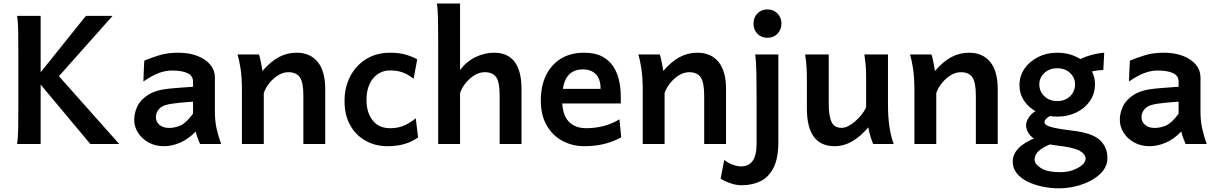

<svg xmlns="http://www.w3.org/2000/svg" viewBox="-20 -801 6776 1068"><path d="M458 -712.9H606.4L274.9 -340.3L234.9 -355.5L168.9 -352.5ZM183.6 -357.4 278.8 -409.7 643.1 0H482.4ZM206.1 -712.9V0H74.7Q80.1 -29.3 81.1 -84.7Q82 -140.1 82 -212.4V-500.5Q82 -572.8 81.1 -628.2Q80.1 -683.6 74.7 -712.9Z M892.1 12.2Q844.2 12.2 806.9 -8.3Q769.5 -28.8 748 -62.3Q726.6 -95.7 726.6 -134.3Q726.6 -171.9 743.9 -209Q761.2 -246.1 804 -273.4Q846.7 -300.8 921.9 -308.1Q939 -310.1 966.3 -312Q993.7 -314 1018.8 -315.9Q1043.9 -317.9 1053.7 -318.4V-346.7Q1053.7 -379.9 1022.7 -394.3Q991.7 -408.7 936.5 -408.7Q897.9 -408.7 859.4 -393.3Q820.8 -377.9 777.8 -347.7Q778.3 -358.4 778.8 -379.6Q779.3 -400.9 780.5 -424.1Q781.7 -447.3 782.7 -463.9Q823.2 -480.5 867.7 -494.1Q912.1 -507.8 971.7 -507.8Q1033.2 -507.8 1078.9 -489.7Q1124.5 -471.7 1149.9 -440.9Q1175.3 -410.2 1175.3 -371.1V-180.7Q1175.3 -127.9 1185.1 -84.5Q1194.8 -41 1210 0H1092.8Q1087.9 -10.7 1080.8 -29.3Q1073.7 -47.9 1068.4 -69.3Q1026.9 -26.4 981.2 -7.1Q935.5 12.2 892.1 12.2ZM920.4 -89.4Q953.1 -89.4 984.4 -103.3Q1015.6 -117.2 1053.7 -168.5V-235.4Q1043.5 -234.9 1022.2 -233.2Q1001 -231.4 979 -229.2Q957 -227.1 943.4 -225.1Q888.7 -218.8 867.9 -198Q847.2 -177.2 847.2 -149.9Q847.2 -123 867.2 -106.2Q887.2 -89.4 920.4 -89.4Z M1789.1 0H1667.5Q1667.5 -32.7 1667.5 -71.5Q1667.5 -110.4 1667.5 -148.7Q1667.5 -187 1667.5 -218.8Q1667.5 -250.5 1667.5 -268.6Q1667.5 -344.2 1647.5 -371.8Q1627.4 -399.4 1584.5 -399.4Q1554.2 -399.4 1526.4 -381.8Q1498.5 -364.3 1477.5 -337.6Q1456.5 -311 1447.3 -283.2V0H1325.7Q1325.7 -44.4 1325.7 -101.3Q1325.7 -158.2 1325.7 -211.9Q1325.7 -265.6 1325.7 -300.3Q1325.7 -372.1 1317.6 -422.4Q1309.6 -472.7 1301.3 -498H1420.4Q1424.3 -488.3 1428 -470.7Q1431.6 -453.1 1435.1 -435.3Q1438.5 -417.5 1439.9 -406.2Q1486.3 -460 1532 -483.9Q1577.6 -507.8 1629.4 -507.8Q1705.1 -507.8 1747.1 -456.8Q1789.1 -405.8 1789.1 -305.2Q1789.1 -283.2 1789.1 -246.6Q1789.1 -210 1789.1 -166.5Q1789.1 -123 1789.1 -79.6Q1789.1 -36.1 1789.1 0Z M2305.7 -36.6Q2271 -12.2 2230 0Q2189 12.2 2134.3 12.2Q2068.8 12.2 2014.6 -17.6Q1960.4 -47.4 1928.5 -103.5Q1896.5 -159.7 1896.5 -239.3Q1896.5 -314.9 1927.7 -375.7Q1959 -436.5 2016.4 -472.2Q2073.7 -507.8 2150.9 -507.8Q2199.2 -507.8 2236.6 -497.1Q2273.9 -486.3 2300.8 -470.7L2280.8 -362.8Q2252.4 -385.7 2221.4 -397.5Q2190.4 -409.2 2149.9 -409.2Q2092.3 -409.2 2055.4 -364.7Q2018.6 -320.3 2018.6 -244.1Q2018.6 -174.8 2053 -131.3Q2087.4 -87.9 2149.9 -87.9Q2193.8 -87.9 2227.3 -102.5Q2260.7 -117.2 2292.5 -143.1Z M2539.1 -283.2V0H2417.5Q2417.5 -59.1 2417.5 -125.7Q2417.5 -192.4 2417.5 -258.8Q2417.5 -325.2 2417.5 -384.3Q2417.5 -443.4 2417.5 -487.1Q2417.5 -530.8 2417.5 -551.8Q2417.5 -630.4 2416.5 -690.2Q2415.5 -750 2410.2 -781.2H2539.1Q2539.1 -725.1 2539.1 -663.3Q2539.1 -601.6 2539.1 -546.4Q2539.1 -491.2 2539.1 -454.3Q2539.1 -417.5 2539.1 -411.6Q2575.2 -459.5 2625.5 -483.6Q2675.8 -507.8 2727.5 -507.8Q2880.9 -507.8 2880.9 -305.2Q2880.9 -283.2 2880.9 -246.6Q2880.9 -210 2880.9 -166.5Q2880.9 -123 2880.9 -79.6Q2880.9 -36.1 2880.9 0H2759.3Q2759.3 -32.7 2759.3 -71.5Q2759.3 -110.4 2759.3 -148.7Q2759.3 -187 2759.3 -218.8Q2759.3 -250.5 2759.3 -268.6Q2759.3 -346.7 2739 -373Q2718.8 -399.4 2676.3 -399.4Q2646 -399.4 2618.2 -381.8Q2590.3 -364.3 2569.3 -337.6Q2548.3 -311 2539.1 -283.2Z M3433.1 -225.6H3062V-306.6H3320.8Q3320.8 -361.8 3294.4 -388.4Q3268.1 -415 3221.7 -415Q3165.5 -415 3136.2 -375.5Q3106.9 -335.9 3106.9 -246.6Q3106.9 -164.6 3142.3 -126.2Q3177.7 -87.9 3240.7 -87.9Q3288.6 -87.9 3334.5 -99.1Q3380.4 -110.4 3425.8 -137.2L3435.5 -36.6Q3383.3 -9.8 3334.5 1.2Q3285.6 12.2 3228.5 12.2Q3165 12.2 3110.1 -16.6Q3055.2 -45.4 3021.7 -102.1Q2988.3 -158.7 2988.3 -241.7Q2988.3 -322.8 3017.3 -382.3Q3046.4 -441.9 3100.3 -474.9Q3154.3 -507.8 3228.5 -507.8Q3289.6 -507.8 3329.3 -486.8Q3369.1 -465.8 3391.8 -430.7Q3414.6 -395.5 3423.8 -352.3Q3433.1 -309.1 3433.1 -264.6Q3433.1 -258.3 3433.1 -245.4Q3433.1 -232.4 3433.1 -225.6Z M4018.6 0H3897Q3897 -32.7 3897 -71.5Q3897 -110.4 3897 -148.7Q3897 -187 3897 -218.8Q3897 -250.5 3897 -268.6Q3897 -344.2 3877 -371.8Q3856.9 -399.4 3814 -399.4Q3783.7 -399.4 3755.9 -381.8Q3728 -364.3 3707 -337.6Q3686 -311 3676.8 -283.2V0H3555.2Q3555.2 -44.4 3555.2 -101.3Q3555.2 -158.2 3555.2 -211.9Q3555.2 -265.6 3555.2 -300.3Q3555.2 -372.1 3547.1 -422.4Q3539.1 -472.7 3530.8 -498H3649.9Q3653.8 -488.3 3657.5 -470.7Q3661.1 -453.1 3664.6 -435.3Q3668 -417.5 3669.4 -406.2Q3715.8 -460 3761.5 -483.9Q3807.1 -507.8 3858.9 -507.8Q3934.6 -507.8 3976.6 -456.8Q4018.6 -405.8 4018.6 -305.2Q4018.6 -283.2 4018.6 -246.6Q4018.6 -210 4018.6 -166.5Q4018.6 -123 4018.6 -79.6Q4018.6 -36.1 4018.6 0Z M4309.6 -498V-12.2Q4309.6 78.6 4283 131.6Q4256.3 184.6 4210 207Q4163.6 229.5 4104 229.5Q4074.7 229.5 4040.3 217.3Q4005.9 205.1 3988.3 192.4L4008.8 88.4Q4024.9 103 4052.2 113.8Q4079.6 124.5 4103 124.5Q4145 124.5 4166.7 93.8Q4188.5 63 4188.5 -2.4V-258.8Q4188.5 -330.1 4187.3 -394.8Q4186 -459.5 4181.2 -498ZM4171.4 -669.9Q4171.4 -703.6 4193.1 -726.1Q4214.8 -748.5 4248.5 -748.5Q4282.7 -748.5 4304.7 -726.1Q4326.7 -703.6 4326.7 -669.9Q4326.7 -635.7 4304.7 -613.3Q4282.7 -590.8 4248.5 -590.8Q4214.8 -590.8 4193.1 -613.3Q4171.4 -635.7 4171.4 -669.9Z M4951.2 0H4836.9Q4830.1 -16.1 4822 -41.5Q4814 -66.9 4810.1 -92.8Q4766.6 -41.5 4720 -14.6Q4673.3 12.2 4622.6 12.2Q4468.3 12.2 4468.3 -197.8Q4468.3 -201.2 4468.3 -222.2Q4468.3 -243.2 4468.3 -269.8Q4468.3 -296.4 4468.3 -317.4Q4468.3 -338.4 4468.3 -341.8Q4468.3 -388.2 4466.8 -421.1Q4465.3 -454.1 4458.5 -498H4589.8V-227.1Q4589.8 -155.3 4605.5 -122.6Q4621.1 -89.8 4661.1 -89.8Q4685.5 -89.8 4713.1 -108.2Q4740.7 -126.5 4763.9 -153.1Q4787.1 -179.7 4797.9 -204.6V-341.8Q4797.9 -374 4797.4 -397.9Q4796.9 -421.9 4794.7 -445.1Q4792.5 -468.3 4788.1 -498H4919.4V-219.7Q4919.4 -148.9 4927.7 -95Q4936 -41 4951.2 0Z M5529.8 0H5408.2Q5408.2 -32.7 5408.2 -71.5Q5408.2 -110.4 5408.2 -148.7Q5408.2 -187 5408.2 -218.8Q5408.2 -250.5 5408.2 -268.6Q5408.2 -344.2 5388.2 -371.8Q5368.2 -399.4 5325.2 -399.4Q5294.9 -399.4 5267.1 -381.8Q5239.3 -364.3 5218.3 -337.6Q5197.3 -311 5188 -283.2V0H5066.4Q5066.4 -44.4 5066.4 -101.3Q5066.4 -158.2 5066.4 -211.9Q5066.4 -265.6 5066.4 -300.3Q5066.4 -372.1 5058.3 -422.4Q5050.3 -472.7 5042 -498H5161.1Q5165 -488.3 5168.7 -470.7Q5172.4 -453.1 5175.8 -435.3Q5179.2 -417.5 5180.7 -406.2Q5227.1 -460 5272.7 -483.9Q5318.4 -507.8 5370.1 -507.8Q5445.8 -507.8 5487.8 -456.8Q5529.8 -405.8 5529.8 -305.2Q5529.8 -283.2 5529.8 -246.6Q5529.8 -210 5529.8 -166.5Q5529.8 -123 5529.8 -79.6Q5529.8 -36.1 5529.8 0Z M5760.7 -192.9 5865.2 -170.9Q5822.8 -160.2 5806.2 -146.5Q5789.6 -132.8 5789.6 -121.1Q5789.6 -111.8 5802.5 -104Q5815.4 -96.2 5849.6 -88.9Q5883.8 -81.5 5946.3 -74.2Q6055.2 -61.5 6097.7 -22.2Q6140.1 17.1 6140.1 78.1Q6140.1 117.7 6115.7 148.7Q6091.3 179.7 6051.3 201.7Q6011.2 223.6 5963.9 235.1Q5916.5 246.6 5870.6 246.6Q5826.2 246.6 5781 237.5Q5735.8 228.5 5697.8 210.2Q5659.7 191.9 5636.5 163.8Q5613.3 135.7 5613.3 97.7Q5613.3 16.1 5744.1 -36.6Q5766.6 -34.2 5790.8 -29.8Q5814.9 -25.4 5832.3 -20.3Q5849.6 -15.1 5851.1 -9.8Q5799.8 8.8 5774.9 25.6Q5750 42.5 5742.4 57.9Q5734.9 73.2 5734.9 87.9Q5734.9 111.3 5770 134Q5805.2 156.7 5877.9 156.7Q5916.5 156.7 5948.2 145.3Q5980 133.8 5999.3 116.7Q6018.6 99.6 6018.6 83Q6018.6 55.7 5985.4 37.4Q5952.1 19 5858.9 8.3Q5792.5 0.5 5755.1 -17.1Q5717.8 -34.7 5702.6 -57.9Q5687.5 -81.1 5687.5 -105Q5687.5 -127 5706.5 -153.1Q5725.6 -179.2 5760.7 -192.9ZM6122.1 -507.8 6117.2 -411.6Q6062.5 -411.6 5997.6 -384.8L5965.8 -459Q5998.5 -480 6042.2 -492.7Q6085.9 -505.4 6122.1 -507.8ZM5650.9 -328.6Q5650.9 -378.4 5678.7 -418.9Q5706.5 -459.5 5754.2 -483.6Q5801.8 -507.8 5860.8 -507.8Q5920.4 -507.8 5968 -484.6Q6015.6 -461.4 6043.2 -421.6Q6070.8 -381.8 6070.8 -332Q6070.8 -280.8 6043.2 -240Q6015.6 -199.2 5968 -175.8Q5920.4 -152.3 5860.8 -152.3Q5801.8 -152.3 5754.2 -175Q5706.5 -197.8 5678.7 -237.5Q5650.9 -277.3 5650.9 -328.6ZM5761.2 -332Q5761.2 -292 5789.6 -265.4Q5817.9 -238.8 5860.8 -238.8Q5904.3 -238.8 5932.1 -265.4Q5960 -292 5960 -332Q5960 -369.1 5932.1 -395.3Q5904.3 -421.4 5860.8 -421.4Q5817.9 -421.4 5789.6 -395.3Q5761.2 -369.1 5761.2 -332Z M6374.5 12.2Q6326.7 12.2 6289.3 -8.3Q6252 -28.8 6230.5 -62.3Q6209 -95.7 6209 -134.3Q6209 -171.9 6226.3 -209Q6243.7 -246.1 6286.4 -273.4Q6329.1 -300.8 6404.3 -308.1Q6421.4 -310.1 6448.7 -312Q6476.1 -314 6501.2 -315.9Q6526.4 -317.9 6536.1 -318.4V-346.7Q6536.1 -379.9 6505.1 -394.3Q6474.1 -408.7 6418.9 -408.7Q6380.4 -408.7 6341.8 -393.3Q6303.2 -377.9 6260.3 -347.7Q6260.7 -358.4 6261.2 -379.6Q6261.7 -400.9 6262.9 -424.1Q6264.2 -447.3 6265.1 -463.9Q6305.7 -480.5 6350.1 -494.1Q6394.5 -507.8 6454.1 -507.8Q6515.6 -507.8 6561.3 -489.7Q6606.9 -471.7 6632.3 -440.9Q6657.7 -410.2 6657.7 -371.1V-180.7Q6657.7 -127.9 6667.5 -84.5Q6677.2 -41 6692.4 0H6575.2Q6570.3 -10.7 6563.2 -29.3Q6556.2 -47.9 6550.8 -69.3Q6509.3 -26.4 6463.6 -7.1Q6418 12.2 6374.5 12.2ZM6402.8 -89.4Q6435.5 -89.4 6466.8 -103.3Q6498 -117.2 6536.1 -168.5V-235.4Q6525.9 -234.9 6504.6 -233.2Q6483.4 -231.4 6461.4 -229.2Q6439.5 -227.1 6425.8 -225.1Q6371.1 -218.8 6350.3 -198Q6329.6 -177.2 6329.6 -149.9Q6329.6 -123 6349.6 -106.2Q6369.6 -89.4 6402.8 -89.4Z"/></svg>

Font: Kanchenjunga
Style: Bold
Weight: 700
Designer: Becca Hirsbrunner Spalinger
Foundry: SIL International
Version: Version 2.001